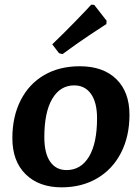

<svg xmlns="http://www.w3.org/2000/svg" viewBox="-20 -794 591 823"><path d="M33 -202Q33 -294 68.5 -364Q104 -434 169 -472Q234 -510 322 -510Q422 -510 478.5 -455Q535 -400 535 -302Q535 -210 499 -139.5Q463 -69 397 -30Q331 9 244 9Q147 9 90 -47Q33 -103 33 -202ZM396 -287Q396 -355 370 -391.5Q344 -428 298 -428Q238 -428 204 -370.5Q170 -313 170 -206Q170 -137 195 -101Q220 -65 265 -65Q327 -65 361.5 -122.5Q396 -180 396 -287ZM248 -562 233 -566 204 -604Q255 -653 306 -705.5Q357 -758 371 -774L384 -773L437 -705L436 -691Q420 -681 363 -643Q306 -605 248 -562Z"/></svg>

Font: Alegreya SC
Style: Bold Italic
Weight: 700
Italic angle: -7°
Designer: Juan Pablo del Peral
Foundry: Huerta Tipografica
Version: Version 2.007; ttfautohint (v1.6)